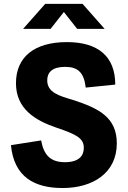

<svg xmlns="http://www.w3.org/2000/svg" viewBox="-20 -959 660 992"><path d="M423 -506.5 575.5 -522C575.5 -668 486.5 -741.5 325.5 -741.5C157.5 -741.5 62.5 -664.5 62.5 -529C62.5 -398 160 -337.5 270 -300C377 -264 413 -244 413 -195C413 -157.5 391.5 -121 315.5 -121C239.5 -121 206 -159.5 192.5 -233.5L36.5 -209C52.5 -44.5 158 12.5 303.5 12.5C459.5 12.5 583.5 -65 583.5 -218.5C583.5 -354 488.5 -400 356 -443C284.5 -464 224 -481.5 224 -544C224 -586 251 -613.5 316 -613.5C381 -613.5 413.5 -586.5 423 -506.5ZM99.5 -810H241.5L310 -897L378.5 -810H520.5L406.5 -939H213.5Z"/></svg>

Font: Monaspace Neon ExtraBold
Style: Regular
Weight: 800
Designer: Riley Cran & the Lettermatic Team
Foundry: Lettermatic
Version: Version 1.200 (Monaspace Neon)